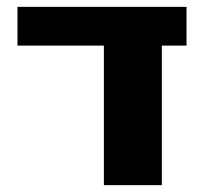

<svg xmlns="http://www.w3.org/2000/svg" viewBox="-20 -540 605 560"><path d="M452 0H283V-407H31V-520H524V-407H452Z"/></svg>

Font: Mplus 1p ExtraBold
Style: Regular
Weight: 800
Version: Version 1.061